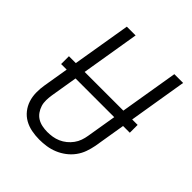

<svg xmlns="http://www.w3.org/2000/svg" viewBox="-203 -867 1006 1006"><g transform="rotate(45 300.0 -363.5)"><path d="M251 8Q222 8 193.5 2.5Q165 -3 141 -16.5Q117 -30 100 -51.5Q83 -73 74.5 -99Q66 -125 65.5 -154.5Q65 -184 70 -213L157 -735H222L134 -203Q131 -184 130.5 -164Q130 -144 135.5 -126Q141 -108 152 -92.5Q163 -77 178.5 -67.5Q194 -58 213.5 -54Q233 -50 252 -50Q271 -50 290 -53Q309 -56 327.5 -64Q346 -72 362 -85Q378 -98 390 -114.5Q402 -131 408.5 -149.5Q415 -168 418 -187L509 -735H574L482 -177Q477 -151 468 -125.5Q459 -100 442.5 -77.5Q426 -55 403.5 -38Q381 -21 355.5 -10.5Q330 0 303.5 4Q277 8 251 8ZM52 -353V-411H561V-353Z"/></g></svg>

Font: Iosevka Curly LtExObl
Style: Regular
Weight: 300
Width: 7
Italic angle: -9°
Monospace: yes
Designer: Belleve Invis
Foundry: Belleve Invis
Version: Version 11.1.0; ttfautohint (v1.8.3)